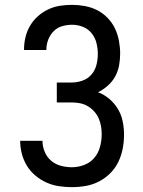

<svg xmlns="http://www.w3.org/2000/svg" viewBox="-20 -763 588 791"><path d="M276 8Q249 8 222.5 4Q196 0 171.5 -11Q147 -22 126 -39.5Q105 -57 91 -80Q77 -103 70 -129.5Q63 -156 63 -183H155Q155 -160 164 -138Q173 -116 190.5 -101Q208 -86 230.5 -80Q253 -74 276 -74Q302 -74 327 -83.5Q352 -93 368.5 -112.5Q385 -132 392 -158Q399 -184 399 -210Q399 -227 396 -244Q393 -261 386 -276.5Q379 -292 367 -305Q355 -318 340 -326.5Q325 -335 308 -338Q291 -341 274 -341H214V-423H274Q297 -423 319 -430.5Q341 -438 356 -455Q371 -472 377 -494.5Q383 -517 383 -540Q383 -563 377.5 -585.5Q372 -608 357.5 -626Q343 -644 321.5 -652.5Q300 -661 277 -661Q256 -661 235.5 -655Q215 -649 200.5 -634Q186 -619 178.5 -599Q171 -579 171 -558V-557H79V-559Q79 -585 85 -610Q91 -635 104 -657Q117 -679 136 -696Q155 -713 178 -724Q201 -735 226 -739Q251 -743 277 -743Q303 -743 330 -738Q357 -733 380.5 -721Q404 -709 423 -689.5Q442 -670 453.5 -646Q465 -622 470 -595Q475 -568 475 -542Q475 -517 470.5 -493Q466 -469 454.5 -448Q443 -427 424.5 -410.5Q406 -394 384 -383Q410 -373 431 -355Q452 -337 466 -313.5Q480 -290 485.5 -262.5Q491 -235 491 -208Q491 -179 485.5 -150.5Q480 -122 467.5 -96Q455 -70 434.5 -49.5Q414 -29 388 -15.5Q362 -2 333.5 3Q305 8 276 8Z"/></svg>

Font: Iosevka Semi-Condensed Medium
Style: Regular
Weight: 500
Monospace: yes
Designer: Belleve Invis
Foundry: Belleve Invis
Version: Version 27.3.5